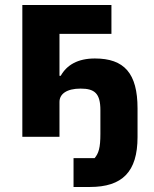

<svg xmlns="http://www.w3.org/2000/svg" viewBox="-20 -545 614 765"><path d="M273 85H357C373 66 380 44 380 -11V-106C380 -173 357 -192 301 -192C245 -192 217 -170 217 -139V0H69V-525H424V-410H217V-243H222C246 -286 290 -312 358 -312C475 -312 528 -253 528 -113V1C528 140 467 200 338 200H273Z"/></svg>

Font: Plexus Sans Bold
Style: Regular
Weight: 700
Version: Version 2.001;PS 002.001;hotconv 1.0.70;makeotf.lib2.5.58329